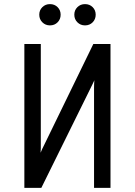

<svg xmlns="http://www.w3.org/2000/svg" viewBox="-20 -914 656 934"><path d="M98.5 0V-700H178.5V-208Q178.5 -200.5 178.5 -192.8Q178.5 -185 177.5 -171Q180.5 -179 185.5 -189.8Q190.5 -200.5 194 -207L434 -700H517.5V0H437.5V-487Q437.5 -494.5 437.8 -503.2Q438 -512 439 -523.5Q435.5 -515.5 430.2 -504.8Q425 -494 421 -486L181 0ZM223 -790.5Q201 -790.5 186 -805.5Q171 -820.5 171 -842.5Q171 -864.5 186 -879.2Q201 -894 223 -894Q245.5 -894 260.2 -879.2Q275 -864.5 275 -842.5Q275 -820.5 260.2 -805.5Q245.5 -790.5 223 -790.5ZM393.5 -790.5Q371.5 -790.5 356.5 -805.5Q341.5 -820.5 341.5 -842.5Q341.5 -864.5 356.5 -879.2Q371.5 -894 393.5 -894Q416 -894 430.8 -879.2Q445.5 -864.5 445.5 -842.5Q445.5 -820.5 430.8 -805.5Q416 -790.5 393.5 -790.5Z"/></svg>

Font: Overpass Mono
Style: Regular
Weight: 400
Designer: Delve Withrington, Dave Bailey
Foundry: Delve Fonts LLC
Version: Version 4.000